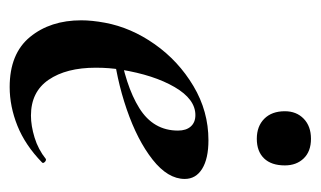

<svg xmlns="http://www.w3.org/2000/svg" viewBox="-153 -498 663 397"><g transform="rotate(90 178.5 -299.5)"><path d="M22 -136Q22 -158 27 -185Q37 -239 71.5 -288Q106 -337 158 -368Q210 -399 270 -399Q308 -399 329 -386Q350 -373 350 -350Q350 -315 310 -283.5Q270 -252 206 -230Q142 -208 73 -201L75 -214Q157 -227 203.5 -256Q250 -285 250 -336Q250 -353 241.5 -362.5Q233 -372 218 -372Q185 -372 160 -329Q135 -286 124 -218Q120 -194 120 -166Q120 -105 145 -68.5Q170 -32 219 -32Q240 -32 264.5 -39.5Q289 -47 309 -63H310Q313 -63 315.5 -60Q318 -57 316 -55Q280 -20 240 -4Q200 12 160 12Q91 12 56.5 -30Q22 -72 22 -136ZM210 -557Q210 -581 225.5 -596Q241 -611 267 -611Q293 -611 307.5 -596Q322 -581 322 -557Q322 -529 307.5 -514Q293 -499 267 -499Q241 -499 225.5 -514.5Q210 -530 210 -557Z"/></g></svg>

Font: Cormorant Garamond
Style: Bold Italic
Weight: 700
Italic angle: -10°
Designer: Christian Thalmann (Catharsis Fonts)
Foundry: Catharsis Fonts
Version: Version 4.000